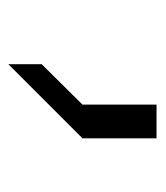

<svg xmlns="http://www.w3.org/2000/svg" viewBox="10 -216 373 432"><g transform="rotate(90 196.0 -0.5)"><path d="M215.8 0V-166.7H291.7V0L125 166.7V91.7Z"/></g></svg>

Font: 0xA000
Style: Regular
Weight: 400
Version: Version 0.1